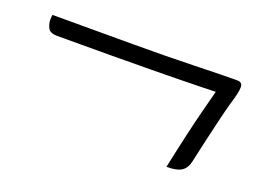

<svg xmlns="http://www.w3.org/2000/svg" viewBox="-53 -463 601 455"><g transform="rotate(20 247.0 -235.0)"><path d="M16 -356H222Q305 -356 374.5 -358Q444 -360 481 -360Q494 -360 494 -347Q494 -340 491.5 -329Q489 -318 484 -302Q479 -284 472.5 -257Q466 -230 460 -203.5Q454 -177 450 -159Q446 -141 446 -141Q442 -125 430.5 -117.5Q419 -110 393 -110Q413 -205 427.5 -261Q442 -317 442 -317Q442 -317 404.5 -316Q367 -315 280 -314Q193 -313 44 -313Q25 -313 20 -323.5Q15 -334 15 -344Q15 -349 15.5 -352.5Q16 -356 16 -356Z"/></g></svg>

Font: Sedan
Style: Italic
Weight: 400
Italic angle: -13.8°
Designer: Sebastian Salazar
Foundry: Sebastian Salazar
Version: Version 1.100; ttfautohint (v1.8.4.7-5d5b)